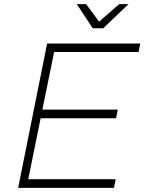

<svg xmlns="http://www.w3.org/2000/svg" viewBox="-20 -911 700 931"><path d="M480.5 -774H429.5L352.5 -891H397.5L460.5 -806L558 -891H603ZM532.5 0H68L208.5 -700H660L652 -659H242.5L185.5 -379.5H551L543 -337.5H177L117 -42H541Z"/></svg>

Font: Argentum Sans ExtraLight
Style: Italic
Weight: 200
Italic angle: -11°
Designer: Julieta Ulanovsky (font), Cristiano Sobral (main changes and remaster)
Foundry: Julieta Ulanovsky (font), Cristiano Sobral (main changes and remaster)
Version: Version 2.007;June 15, 2022;FontCreator 14.0.0.2814 64-bit; 